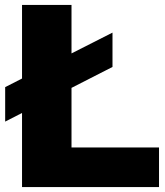

<svg xmlns="http://www.w3.org/2000/svg" viewBox="-20 -760 672 780"><path d="M69.5 0V-301L1 -266V-406L69.5 -441V-740H270.5V-543L437 -627.5V-488L270.5 -403V-161H626V0Z"/></svg>

Font: Encode Sans SmExp XBd
Style: Regular
Weight: 800
Width: 6
Designer: Multiple Designers
Foundry: Impallari Type
Version: Version 3.002; ttfautohint (v1.8.3) -l 8 -r 50 -G 200 -x 14 